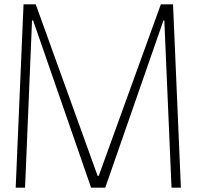

<svg xmlns="http://www.w3.org/2000/svg" viewBox="-20 -861 902 881"><path d="M52 0 88 -841H144L428 -54H433L718 -841H774L810 0H767L734 -767H730L463 0H398L132 -767H127L95 0Z"/></svg>

Font: Matangi Light
Style: Regular
Weight: 300
Designer: Prashant Pant
Foundry: The Graphic Ant
Version: Version 3.002